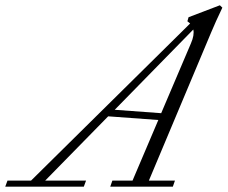

<svg xmlns="http://www.w3.org/2000/svg" viewBox="-86 -696 850 716"><path d="M-66.4 0 -58.1 -22.5H29.8L623 -608.4Q616.2 -614.3 612.8 -616.7L617.2 -631.8L733.9 -676.3L743.2 -667.5Q717.3 -613.3 701.7 -575.7L469.2 -22.5H566.4L558.6 0H325.2L333 -22.5H408.2L504.4 -248.5L317.4 -262.2L82.5 -22.5H234.9L226.6 0ZM626 -534.2Q639.6 -565.4 634.8 -585.9L341.8 -286.6L515.1 -273.9Z"/></svg>

Font: Elstob Light
Style: Italic
Weight: 300
Italic angle: -20°
Designer: Peter S. Baker
Version: Version 1.015